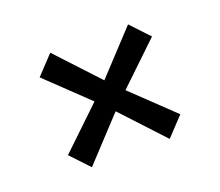

<svg xmlns="http://www.w3.org/2000/svg" viewBox="-67 -491 573 501"><g transform="rotate(-20 220.0 -241.0)"><path d="M177 -241 64 -349 112 -400 220 -284 328 -400 376 -349 263 -241 376 -133 328 -82 220 -198 112 -82 64 -133Z"/></g></svg>

Font: Yrsa Medium
Style: Regular
Weight: 500
Designer: Anna Giedrys (Yrsa+Rasa design), David Brezina (Yrsa art-direction, Rasa art-direction, design)
Foundry: Rosetta Type Foundry
Version: Version 2.004